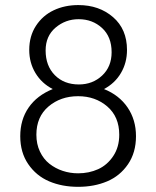

<svg xmlns="http://www.w3.org/2000/svg" viewBox="-20 -720 610 750"><path d="M59.1 -188Q59.1 -252.4 91.8 -299.8Q124.5 -347.2 186 -372.1Q142.6 -394.5 118.4 -434.8Q94.2 -475.1 94.2 -524.9Q94.2 -579.1 120.6 -619.4Q147 -659.7 189.9 -679.9Q232.9 -700.2 286.1 -700.2Q367.2 -700.2 421.6 -653.1Q476.1 -606 476.1 -524.9Q476.1 -475.1 452.6 -435.1Q429.2 -395 386.2 -372.1Q445.3 -348.6 478.3 -300.3Q511.2 -252 511.2 -188Q511.2 -124 480 -78.4Q448.7 -32.7 398.4 -11.5Q348.1 9.8 285.2 9.8Q222.2 9.8 171.9 -11.7Q121.6 -33.2 90.3 -78.9Q59.1 -124.5 59.1 -188ZM288.1 -390.1Q341.8 -390.1 378.9 -424.8Q416 -459.5 416 -516.1Q416 -576.2 378.7 -610.6Q341.3 -645 287.1 -645Q235.8 -645 197 -612.1Q158.2 -579.1 158.2 -522.9Q158.2 -462.9 194.1 -426.5Q230 -390.1 288.1 -390.1ZM285.2 -43Q327.6 -43 363.3 -59.1Q398.9 -75.2 422.4 -110.4Q445.8 -145.5 445.8 -193.8Q445.8 -263.7 399.2 -304Q352.5 -344.2 285.2 -344.2Q216.8 -344.2 169.4 -304Q122.1 -263.7 122.1 -193.8Q122.1 -157.2 136 -127.9Q149.9 -98.6 173.1 -80.3Q196.3 -62 225.1 -52.5Q253.9 -43 285.2 -43Z"/></svg>

Font: HK Grotesk Light
Style: Regular
Weight: 300
Designer: Alfredo Marco Pradil and Stefan Peev
Foundry: Hanken Design Co.
Version: Version 1.045;PS 001.045;hotconv 1.0.88;makeotf.lib2.5.64775